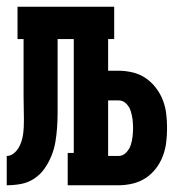

<svg xmlns="http://www.w3.org/2000/svg" viewBox="-20 -550 540 570"><path d="M0 0V-87Q11 -87 20 -94Q29 -101 34.5 -110Q40 -119 43.5 -129.5Q47 -140 48.5 -151Q50 -162 50.5 -172.5Q51 -183 51 -194Q51 -212 50.5 -229Q50 -246 50 -264V-434H32V-530H319V-434H301V-340H332Q353 -340 374 -335Q395 -330 412.5 -318Q430 -306 443 -289Q456 -272 463.5 -252.5Q471 -233 473.5 -212Q476 -191 476 -170Q476 -149 473.5 -128Q471 -107 463.5 -87Q456 -67 443 -50Q430 -33 412.5 -21.5Q395 -10 374 -5Q353 0 332 0H181V-96H199V-434H151V-264Q151 -262 151 -260.5Q151 -259 151 -258Q151 -236 151 -214.5Q151 -193 149.5 -171.5Q148 -150 144.5 -129Q141 -108 133 -88Q125 -68 112.5 -50Q100 -32 82 -20Q64 -8 43 -4Q22 0 0 0ZM301 -87H332Q345 -87 354.5 -97Q364 -107 368 -119Q372 -131 373.5 -144Q375 -157 375 -170Q375 -183 373.5 -195.5Q372 -208 368 -220.5Q364 -233 354.5 -242.5Q345 -252 332 -252H301Z"/></svg>

Font: Iosevka Slab
Style: Bold
Weight: 700
Monospace: yes
Designer: Belleve Invis
Foundry: Belleve Invis
Version: Version 11.1.1; ttfautohint (v1.8.3)